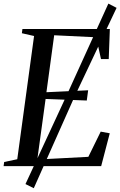

<svg xmlns="http://www.w3.org/2000/svg" viewBox="-32 -900 652 1040"><path d="M-12.5 0 -9.5 -22.5 61.5 -37.5 152.5 -705 86.5 -720 89.5 -743H563L557 -580H515L489 -698L261.5 -709L219.5 -400.5L445.5 -411L438 -355.5L215 -364L170 -36L446.5 -50.5L513.5 -187L562.5 -178L516 0ZM106 97 336 -399 555 -880.5 599.5 -857.5 372.5 -378 151 119.5Z"/></svg>

Font: Merriweather 120pt
Style: Italic
Weight: 400
Italic angle: -7.8°
Version: Version 2.101